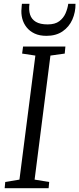

<svg xmlns="http://www.w3.org/2000/svg" viewBox="-20 -987 416 1007"><path d="M4.5 0 7.5 -32.5 82 -45 165.5 -695.5 96 -706 101 -743H323L319.5 -706L244.5 -695.5L161.5 -45L238 -32.5L235 0ZM223.5 -799Q187.5 -799 161.8 -811Q136 -823 119.5 -843.8Q103 -864.5 96.5 -890.5Q90 -916.5 93 -943.5Q93.5 -950 93.8 -955.8Q94 -961.5 95 -967H134.5Q130 -934.5 137.8 -910.2Q145.5 -886 168 -872.5Q190.5 -859 230 -859Q269 -859 291 -875.8Q313 -892.5 323.8 -917.2Q334.5 -942 338 -967H376Q376.5 -923 359.5 -884.5Q342.5 -846 308.2 -822.5Q274 -799 223.5 -799Z"/></svg>

Font: Merriweather 36pt Light
Style: Italic
Weight: 300
Italic angle: -7.8°
Version: Version 2.101